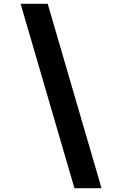

<svg xmlns="http://www.w3.org/2000/svg" viewBox="-20 -843 640 1006"><path d="M370 143 88 -823H230L512 143Z"/></svg>

Font: Iosevka Curly XBdEx
Style: Italic
Weight: 800
Width: 7
Italic angle: -9°
Monospace: yes
Designer: Belleve Invis
Foundry: Belleve Invis
Version: Version 11.1.0; ttfautohint (v1.8.3)